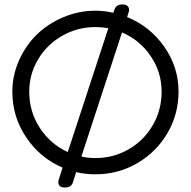

<svg xmlns="http://www.w3.org/2000/svg" viewBox="-20 -772 854 859"><path d="M555.2 -715.8 548.8 -695.8Q651.4 -653.8 715.1 -562.7Q778.8 -471.7 778.8 -361.8Q778.8 -261.2 729 -176.3Q679.2 -91.3 593.8 -41.7Q508.3 7.8 407.2 7.8Q360.4 7.8 320.8 -2L307.1 41Q300.3 66.9 271 66.9H269Q252 66.9 244.9 57.1Q237.8 47.4 243.2 30.8L259.8 -22Q159.2 -65.4 97.2 -157.5Q35.2 -249.5 35.2 -361.8Q35.2 -434.1 64.7 -501Q94.2 -567.9 144 -616.7Q193.8 -665.5 262.9 -694.8Q332 -724.1 407.2 -724.1Q447.3 -724.1 486.8 -714.8L491.2 -726.1Q498 -752 526.9 -752H528.8Q545.9 -752 553.2 -742.2Q560.5 -732.4 555.2 -715.8ZM110.8 -361.8Q110.8 -272.5 158.2 -199.7Q205.6 -127 283.2 -91.8L464.8 -646Q433.1 -650.9 407.2 -650.9Q326.2 -650.9 257.8 -611.6Q189.5 -572.3 150.1 -505.9Q110.8 -439.5 110.8 -361.8ZM407.2 -64.9Q488.3 -64.9 556.4 -104.5Q624.5 -144 663.8 -212.4Q703.1 -280.8 703.1 -361.8Q703.1 -448.7 654.3 -520.8Q605.5 -592.8 525.9 -627L344.2 -71.8Q372.1 -64.9 407.2 -64.9Z"/></svg>

Font: Arcon Rounded-
Style: Regular
Weight: 400
Designer: M. Zarth
Foundry: martin zarth - visuelle & digitale kommunikation
Version: Version 1.110;PS 001.110;hotconv 1.0.70;makeotf.lib2.5.58329